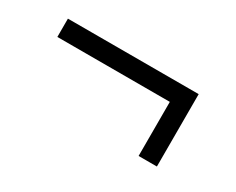

<svg xmlns="http://www.w3.org/2000/svg" viewBox="-50 -576 761 618"><g transform="rotate(30 330.0 -267.5)"><path d="M484 -133V-334H66V-402H552V-133Z"/></g></svg>

Font: Mona Sans SemiExpanded
Style: Regular
Weight: 400
Width: 6
Designer: Deni Anggara
Foundry: GitHub
Version: Version 2.000